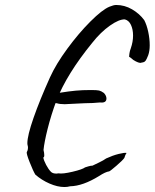

<svg xmlns="http://www.w3.org/2000/svg" viewBox="-20 -701 622 772"><path d="M239 51Q211 51 179 37Q147 23 122 1Q113 -14 99 -49.5Q85 -85 88 -90Q91 -95 92 -101.5Q93 -108 92 -113Q90 -119 90 -125Q90 -156 115 -227.5Q140 -299 181 -390Q205 -443 250.5 -505Q296 -567 343.5 -614.5Q391 -662 420 -674Q437 -681 447 -681Q481 -681 511 -663.5Q541 -646 560 -620Q570 -601 576 -573Q582 -545 582 -519Q582 -496 576 -479Q574 -474 570 -465Q566 -456 561.5 -453Q557 -450 548 -449Q544 -447 535.5 -450Q527 -453 516 -460Q512 -464 506.5 -468Q501 -472 499 -473Q499 -476 500.5 -486.5Q502 -497 506 -507Q515 -533 515 -558Q515 -583 506.5 -601Q498 -619 482 -623Q459 -624 422 -598Q385 -572 351 -529Q249 -404 207 -297Q185 -237 171.5 -183Q158 -129 155 -98Q158 -86 158 -77Q158 -68 154 -68Q156 -56 165.5 -38Q175 -20 185 -10Q192 -3 207 -3L215 -4Q232 -1 272 -10.5Q312 -20 322 -28Q325 -29 335 -32Q345 -35 352 -35Q360 -39 378 -47.5Q396 -56 407 -64Q433 -76 457 -82Q481 -88 489 -86Q488 -85 485.5 -80.5Q483 -76 480 -66Q473 -56 448 -34.5Q423 -13 419 -12Q404 -10 378 7Q313 47 262 48Q251 51 239 51ZM208 -286Q194 -286 188.5 -288.5Q183 -291 179 -298Q174 -308 174 -311Q174 -318 184 -321.5Q194 -325 220 -328Q258 -334 284.5 -336.5Q311 -339 346 -339Q370 -339 378.5 -337Q387 -335 398 -327Q408 -316 408 -305Q408 -286 382 -289Q352 -286 322 -286L300 -285Q252 -282 240 -282Q220 -282 208 -286Z"/></svg>

Font: Caveat
Style: Regular
Weight: 400
Designer: Pablo Impallari
Foundry: Pablo Impallari
Version: Version 1.500; ttfautohint (v1.6)